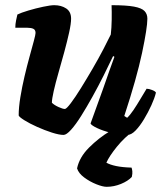

<svg xmlns="http://www.w3.org/2000/svg" viewBox="-20 -520 622 740"><path d="M225 0Q208 0 180 -9Q152 -18 123 -31Q94 -44 74 -56.5Q54 -69 52 -75Q52 -106 58.5 -145.5Q65 -185 74.5 -225.5Q84 -266 94 -302Q104 -338 110.5 -362.5Q117 -387 117 -393Q117 -405 108.5 -409Q100 -413 86 -413H39Q39 -427 42 -441.5Q45 -456 47 -464Q61 -471 89.5 -479.5Q118 -488 146.5 -494Q175 -500 189 -500Q216 -500 235 -487.5Q254 -475 254 -448Q254 -429 246.5 -395Q239 -361 228 -320.5Q217 -280 205.5 -240Q194 -200 187 -169Q180 -138 180 -124Q189 -115 205.5 -107.5Q222 -100 230 -100Q236 -100 253 -122.5Q270 -145 292 -180.5Q314 -216 337 -255.5Q360 -295 378.5 -330.5Q397 -366 407 -387Q410 -412 410.5 -444Q411 -476 410 -500Q467 -500 496.5 -494.5Q526 -489 537 -477.5Q548 -466 548 -448Q548 -413 527.5 -316Q507 -219 459 -73L470 -66Q481 -76 494.5 -96Q508 -116 521.5 -139Q535 -162 545 -178Q554 -178 566.5 -173Q579 -168 581 -163Q576 -142 563.5 -114.5Q551 -87 535 -60.5Q519 -34 502.5 -17Q486 0 471 0Q440 0 408 -8Q376 -16 354 -26.5Q332 -37 329 -44L377 -177Q390 -215 402 -248.5Q414 -282 421 -301L416 -304Q400 -270 379.5 -229Q359 -188 336.5 -147.5Q314 -107 293 -73.5Q272 -40 254 -20Q236 0 225 0ZM391 200Q376 200 351 190Q326 180 304.5 164Q283 148 277 129Q286 86 323 49Q360 12 403 -14L498 -18Q460 9 430.5 45.5Q401 82 390 107Q404 115 428 120Q452 125 487 126Q489 131 490 140Q491 149 488 162Q473 178 446 189Q419 200 391 200Z"/></svg>

Font: Texturina Black
Style: Italic
Weight: 900
Italic angle: -11°
Designer: Guillermo Torres Carreño
Foundry: Omnibus-Type
Version: Version 1.002; ttfautohint (v1.8.3)